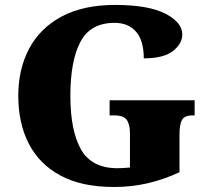

<svg xmlns="http://www.w3.org/2000/svg" viewBox="-20 -744 850 774"><path d="M439.9 9.8Q309.6 9.8 224.1 -36.1Q138.7 -82 96.2 -164.6Q53.7 -247.1 53.7 -357.9Q53.7 -465.8 97.7 -548.3Q141.6 -630.9 228.8 -677.5Q315.9 -724.1 443.8 -724.1Q577.6 -724.1 646.5 -689Q714.8 -653.8 714.8 -605Q714.8 -567.9 677.2 -538.3Q639.6 -508.8 559.6 -508.8Q559.6 -580.1 528.6 -616Q497.6 -651.9 441.9 -651.9Q344.7 -651.9 304.2 -575.4Q263.7 -499 263.7 -357.9Q263.7 -216.8 306.6 -141.4Q349.6 -65.9 453.6 -65.9Q475.6 -65.9 503.9 -68.8V-206.1Q503.9 -243.2 490.7 -261Q477.5 -278.8 440.9 -278.8H421.9V-339.8H764.6V-278.8H755.9Q723.6 -278.8 713.6 -260.5Q703.6 -242.2 703.6 -202.1V-49.8Q639.6 -20 574.7 -5.1Q509.8 9.8 439.9 9.8Z"/></svg>

Font: Koh Santepheap Black
Style: Regular
Weight: 900
Designer: Danh Hong
Version: Version 2.002; ttfautohint (v1.8.3)